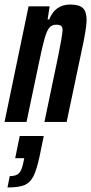

<svg xmlns="http://www.w3.org/2000/svg" viewBox="-33 -538 402 847"><path d="M93 -510H186L177 -452H184Q210 -518 277 -518Q316 -518 332.5 -502.5Q349 -487 349 -450Q349 -423 336 -356L261 0H163L224 -292Q241 -376 243 -404Q243 -419 236.5 -424Q230 -429 214 -429Q195 -429 184 -415Q173 -401 163.5 -367.5Q154 -334 138 -257L84 0H-13ZM70 179 74 160H34L54 62H160L142 150Q129 211 114.5 239.5Q100 268 75 278.5Q50 289 0 289L10 239Q38 239 50.5 226.5Q63 214 70 179Z"/></svg>

Font: Saira Ultra Condensed
Style: Bold Italic
Weight: 700
Width: 1
Italic angle: -12°
Designer: Hector Gatti with collaboration of the Omnibus-Type team
Foundry: Omnibus-Type
Version: Version 1.001; ttfautohint (v1.8)